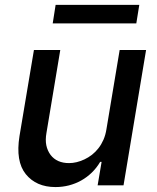

<svg xmlns="http://www.w3.org/2000/svg" viewBox="-20 -747 634 774"><path d="M58.6 -198.5 116.8 -545.5H223L167.3 -211.3Q162.3 -183.2 166.7 -161.4Q171.2 -139.6 183.9 -122.5Q209.2 -89.5 258.5 -89.5Q288.4 -89.5 320.3 -104.4Q336.3 -111.9 350.9 -123.2Q365.4 -134.6 377.1 -149.7Q388.8 -164.8 397.2 -183.9Q405.5 -203.1 409.1 -226.2L462.4 -545.5H568.9L478 0H373.6L389.6 -94.5H383.9Q369.7 -70.3 350.1 -51.3Q330.6 -32.3 307.4 -19.4Q284.1 -6.4 257.8 0.4Q231.5 7.1 203.5 7.1Q126.1 7.1 83.8 -45.1Q42.3 -96.9 58.6 -198.5ZM192.5 -652.7 204.2 -727.3H541.5L529.5 -652.7Z"/></svg>

Font: Inter P Medium
Style: Italic
Weight: 500
Italic angle: 9.39999°
Designer: Rasmus Andersson
Foundry: rsms
Version: Version 3.018;git-588b23468